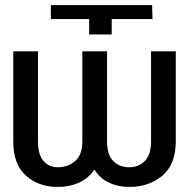

<svg xmlns="http://www.w3.org/2000/svg" viewBox="-20 -732 762 762"><path d="M306.8 -528.4H404.8V-170.5Q404.8 -118.3 429.2 -93.2Q453.5 -68.2 492.9 -68.2Q530.2 -68.2 554.9 -93.2Q579.5 -118.3 579.5 -170.5V-528.4H677.6V-170.5Q677.6 -79.9 624.6 -35Q571.7 9.9 492.9 9.9Q448.2 9.9 412.3 -7.3Q376.4 -24.5 354.8 -58.9Q331.3 -24.5 293.5 -7.3Q255.7 9.9 208.8 9.9Q133.2 9.9 82.9 -35Q32.7 -79.9 32.7 -170.5V-528.4H130.7V-170.5Q130.7 -118.3 152.7 -93.2Q174.7 -68.2 208.8 -68.2Q250.4 -68.2 278.6 -93.2Q306.8 -118.3 306.8 -170.5ZM333.8 -656.2H181.8V-711.6H583.8L585.2 -656.2H423.3V-595.2H333.8Z"/></svg>

Font: Inter UI
Style: Regular
Weight: 400
Designer: Rasmus Andersson
Foundry: rsms
Version: 3.2;8d6f07862